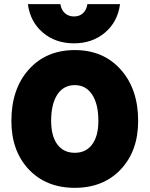

<svg xmlns="http://www.w3.org/2000/svg" viewBox="-20 -903 725 931"><path d="M562 -882.8Q550.8 -797.4 489.3 -745.1Q427.7 -692.9 338.9 -692.9Q249 -692.9 187.7 -745.1Q126.5 -797.4 115.2 -882.8H272.9Q277.3 -854.5 294.9 -838.9Q312.5 -823.2 338.9 -823.2Q365.2 -823.2 382.3 -838.9Q399.4 -854.5 403.8 -882.8ZM35.2 -316.9Q35.2 -471.7 119.6 -565.9Q204.1 -660.2 342.8 -660.2Q481 -660.2 565.4 -565.7Q649.9 -471.2 649.9 -316.9Q649.9 -170.9 565.4 -81.5Q481 7.8 342.8 7.8Q204.1 7.8 119.6 -81.5Q35.2 -170.9 35.2 -316.9ZM457 -316.9Q457 -398.4 426.8 -444.3Q396.5 -490.2 342.8 -490.2Q288.1 -490.2 258.1 -444.6Q228 -398.9 228 -316.9Q228 -243.2 258.1 -202.6Q288.1 -162.1 342.8 -162.1Q397 -162.1 427 -202.9Q457 -243.7 457 -316.9Z"/></svg>

Font: Overused Grotesk Black
Style: Regular
Weight: 900
Version: Version 0.002